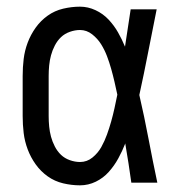

<svg xmlns="http://www.w3.org/2000/svg" viewBox="-20 -548 540 576"><path d="M220 8Q195 8 169.5 2Q144 -4 123 -19Q102 -34 87 -55Q72 -76 63 -100Q54 -124 51 -149Q48 -174 48 -200V-320Q48 -346 51 -371Q54 -396 63 -420Q72 -444 87 -465Q102 -486 123 -501Q144 -516 169.5 -522Q195 -528 220 -528Q244 -528 266.5 -517.5Q289 -507 305.5 -489.5Q322 -472 334 -451Q346 -430 355 -408Q359 -436 363.5 -464Q368 -492 372 -520H450Q437 -456 424.5 -391.5Q412 -327 398 -263Q413 -198 425.5 -132Q438 -66 452 0H374Q370 -29 365.5 -58Q361 -87 356 -116V-118Q347 -95 335 -73Q323 -51 306.5 -32.5Q290 -14 267.5 -3Q245 8 220 8ZM220 -62Q241 -62 257.5 -75.5Q274 -89 284 -107Q294 -125 301 -144.5Q308 -164 313.5 -183.5Q319 -203 323.5 -223.5Q328 -244 332 -264Q328 -283 323.5 -302.5Q319 -322 313.5 -341.5Q308 -361 301 -379.5Q294 -398 283.5 -415Q273 -432 256.5 -445Q240 -458 220 -458Q205 -458 189.5 -452.5Q174 -447 163 -436.5Q152 -426 144.5 -411.5Q137 -397 133 -382Q129 -367 127.5 -351.5Q126 -336 126 -320V-200Q126 -184 127.5 -168.5Q129 -153 133 -138Q137 -123 144.5 -108.5Q152 -94 163 -83.5Q174 -73 189.5 -67.5Q205 -62 220 -62Z"/></svg>

Font: Iosevka Curly
Style: Regular
Weight: 400
Monospace: yes
Designer: Belleve Invis
Foundry: Belleve Invis
Version: Version 22.1.2; ttfautohint (v1.8.4)